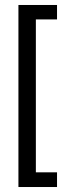

<svg xmlns="http://www.w3.org/2000/svg" viewBox="-20 -583 304 771"><path d="M209 109V168H54V-563H209V-505H124V109Z"/></svg>

Font: Yekan
Style: Regular
Weight: 400
Designer: ParsMizban Co
Foundry: ParsMizban Co
Version: Version 2.000